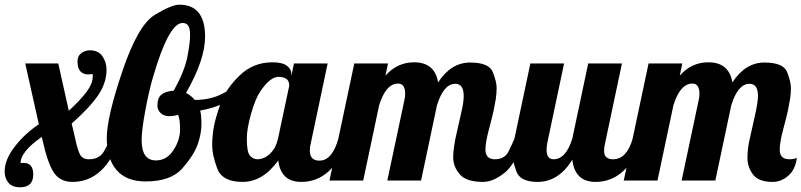

<svg xmlns="http://www.w3.org/2000/svg" viewBox="-80 -771 3423 820"><path d="M10.7 -75.2H21Q62 -75.2 62 -25.9Q62 28.8 5.9 28.8Q-27.8 28.8 -43.9 9.5Q-60.1 -9.8 -60.1 -38.6Q-60.1 -89.4 -16.6 -145.3Q26.9 -201.2 85.9 -240.2L27.8 -500H168.9L213.9 -297.9Q262.2 -342.3 289.1 -377.9Q315.9 -413.6 315.9 -442.9V-447.8Q315.9 -452.6 314.9 -455.1Q304.2 -453.1 297.9 -453.1Q251 -453.1 251 -508.8Q251 -532.2 267.3 -544.2Q283.7 -556.2 303.7 -556.2Q339.8 -556.2 357.4 -530.8Q375 -505.4 375 -473.6Q375 -417.5 339.8 -365.2Q304.7 -313 226.1 -243.2L241.2 -179.2Q250 -136.2 260.5 -113.5Q271 -90.8 299.8 -90.8Q344.7 -90.8 364.5 -125.5Q384.3 -160.2 390.1 -179.2H432.1Q367.7 5.9 229 5.9Q176.3 5.9 149.4 -34.9Q122.6 -75.7 100.1 -179.2L98.1 -186Q7.8 -123.5 7.8 -74.2Q10.3 -75.2 10.7 -75.2Z M592.3 -320.3Q592.3 -354 610.8 -367.9Q629.4 -381.8 662.1 -383.8Q709 -468.8 720.5 -529.5Q731.9 -590.3 731.9 -619.6Q731.9 -648.9 724.1 -660.9Q716.3 -672.9 699.7 -672.9Q683.1 -672.9 667 -655.8Q650.9 -638.7 635.7 -609.6Q620.6 -580.6 606.4 -542.5Q592.3 -504.4 574.7 -445.8Q557.1 -387.2 541 -301.3Q524.9 -215.3 524.9 -172.9Q524.9 -85.9 585.9 -85.9Q632.3 -85.9 660.6 -129.4Q689 -172.9 689 -218.3Q689 -263.2 680.2 -280.8Q663.6 -274.9 642.1 -274.9Q620.6 -274.9 606.4 -287.8Q592.3 -300.8 592.3 -320.3ZM542 3.9Q459.5 3.9 417.7 -44.9Q376 -93.8 376 -181.6Q376 -269.5 442.6 -466.8Q509.3 -664.1 581.1 -707.5Q652.8 -751 686 -751Q795.9 -751 795.9 -613.8Q795.9 -516.1 714.4 -374Q734.9 -364.3 752 -344.2Q817.9 -344.2 868.4 -370.1Q918.9 -396 935.1 -407.2L944.3 -379.9Q886.7 -318.4 774.9 -298.8Q780.3 -280.8 780.3 -240.2Q780.3 -199.7 764.2 -154.1Q748 -108.4 699 -52.2Q649.9 3.9 542 3.9Z M974.1 -180.2Q974.1 -119.6 988.3 -105.2Q1002.4 -90.8 1019 -90.8Q1048.3 -90.8 1073.2 -114.5Q1098.1 -138.2 1107.4 -179.2L1155.3 -404.8Q1155.3 -427.7 1140.9 -435.3Q1126.5 -442.9 1109.9 -442.9Q1093.3 -442.9 1074.5 -429.2Q1055.7 -415.5 1033 -382.6Q1010.3 -349.6 992.2 -284.9Q974.1 -220.2 974.1 -180.2ZM1083.5 -504.9Q1126 -504.9 1145.3 -490.2Q1164.6 -475.6 1164.6 -454.1V-446.8L1175.3 -500H1319.3L1247.6 -160.2Q1243.2 -145 1243.2 -127.9Q1243.2 -85 1284.2 -85Q1338.9 -85 1365.2 -179.2H1407.2Q1342.8 5.9 1206.5 5.9Q1119.1 5.9 1108.4 -85.9Q1043 5.9 955.6 5.9Q868.7 5.9 847.4 -52.2Q826.2 -110.4 826.2 -149.4Q826.2 -188.5 833 -227.8Q839.8 -267.1 862.5 -329.8Q885.3 -392.6 943.4 -448.7Q1001.5 -504.9 1083.5 -504.9Z M1993.2 -132.8Q1993.2 -90.8 2033.2 -90.8Q2075.7 -90.8 2092.5 -125.2Q2109.4 -159.7 2117.2 -179.2H2159.2Q2121.6 -69.3 2073.5 -31.7Q2025.4 5.9 1982.9 5.9Q1911.6 5.9 1883.5 -26.6Q1855.5 -59.1 1855.5 -99.1Q1855.5 -139.2 1870.8 -205.3Q1886.2 -271.5 1893.3 -304.7Q1900.4 -337.9 1900.4 -361.8Q1900.4 -413.1 1864.3 -413.1Q1814.5 -413.1 1786.1 -320.8L1718.3 0H1574.2L1647.5 -345.2Q1650.4 -356.9 1650.4 -370.1Q1650.4 -414.1 1620.1 -414.1Q1567.9 -414.1 1539.1 -320.8L1471.2 0H1327.1L1433.1 -500H1577.1L1566.4 -448.2Q1616.7 -504.9 1688.5 -504.9Q1776.9 -504.9 1791 -418.9Q1846.2 -503.9 1927.7 -503.9Q2009.3 -503.9 2025.1 -462.4Q2041 -420.9 2041 -396Q2041 -371.1 2037.4 -347.9Q2033.7 -324.7 2028.6 -300.5Q2023.4 -276.4 2008.3 -219.2Q1993.2 -162.1 1993.2 -132.8Z M2538.1 -90.8Q2597.2 -90.8 2622.1 -179.2H2664.1Q2599.6 5.9 2463.4 5.9Q2375 5.9 2364.3 -88.9Q2305.7 5.9 2216.3 5.9Q2142.1 5.9 2125.7 -38.1Q2109.4 -82 2109.4 -111.3Q2109.4 -140.6 2117.2 -179.2L2185.1 -500H2329.1L2257.3 -160.2Q2254.4 -144.5 2254.4 -131.8Q2254.4 -90.8 2284.2 -90.8Q2336.9 -90.8 2364.3 -179.2L2432.1 -500H2576.2L2504.4 -160.2Q2500 -145 2500 -126Q2500 -90.8 2538.1 -90.8Z M3250 -132.8Q3250 -90.8 3290 -90.8Q3314 -90.8 3323.2 -97.2Q3316.9 -46.4 3286.4 -20.3Q3255.9 5.9 3219.7 5.9Q3159.2 5.9 3135.7 -26.1Q3112.3 -58.1 3112.3 -95.2Q3112.3 -132.3 3119.4 -166.3Q3126.5 -200.2 3141.8 -266.4Q3157.2 -332.5 3157.2 -361.8Q3157.2 -413.1 3121.1 -413.1Q3071.3 -413.1 3043 -320.8L2975.1 0H2831.1L2904.3 -345.2Q2907.2 -356.9 2907.2 -370.1Q2907.2 -414.1 2877 -414.1Q2824.7 -414.1 2795.9 -320.8L2728 0H2584L2689.9 -500H2834L2823.2 -448.2Q2873.5 -504.9 2945.3 -504.9Q3033.7 -504.9 3047.9 -418.9Q3103 -503.9 3184.6 -503.9Q3266.1 -503.9 3282 -462.4Q3297.9 -420.9 3297.9 -396Q3297.9 -371.1 3294.2 -347.9Q3290.5 -324.7 3285.4 -300.5Q3280.3 -276.4 3265.1 -219.2Q3250 -162.1 3250 -132.8Z"/></svg>

Font: Lobster-Regular
Style: Regular
Weight: 400
Designer: Pablo Impallari
Foundry: Pablo Impallari
Version: Version 1.007; ttfautohint (v1.1) -l 8 -r 50 -G 50 -x 14 -D 